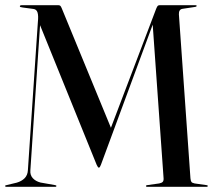

<svg xmlns="http://www.w3.org/2000/svg" viewBox="-20 -720 831 740"><path d="M410 -221.5 399.5 -206.5 582 -686.5Q585.5 -695 588 -697.5Q590.5 -700 596 -700H733.5Q736 -700 737 -699.2Q738 -698.5 738 -697Q738 -696 736.8 -695Q735.5 -694 733 -693.5L683.5 -686Q676 -685 672.5 -679.5Q669 -674 669.5 -664.5L714 -33Q715 -22.5 717.8 -18.8Q720.5 -15 730 -13L776 -6.5Q778.5 -6 779.8 -5.2Q781 -4.5 781 -3Q781 -2 779.8 -1Q778.5 0 776.5 0H547Q544.5 0 543.5 -1Q542.5 -2 542.5 -3Q542.5 -4.5 543.5 -5.2Q544.5 -6 547.5 -6.5L593.5 -13Q603.5 -15 607.2 -19.2Q611 -23.5 610.5 -32.5L567.5 -639.5L575 -642.5L369 -85Q366.5 -78.5 364.8 -76.2Q363 -74 361 -74Q359.5 -74 358.2 -75.2Q357 -76.5 355.8 -78.8Q354.5 -81 352.5 -85L129.5 -635L136 -646.5L97 -63Q95.5 -45.5 106.2 -33.5Q117 -21.5 136 -16.5L192.5 -6.5Q195 -6 196.2 -5.2Q197.5 -4.5 197.5 -3Q197.5 -2 196.5 -1Q195.5 0 193.5 0H4Q2 0 0.8 -1Q-0.5 -2 -0.5 -3Q-0.5 -4.5 1 -5.2Q2.5 -6 5 -6.5L44.5 -16Q63.5 -21.5 75 -33.2Q86.5 -45 87.5 -64L126 -636Q128.5 -659 124.8 -671.5Q121 -684 109 -685.5L68 -691Q62 -692 59.2 -692.8Q56.5 -693.5 56.5 -696Q56.5 -700 65 -700H204.5Q209.5 -700 212.2 -697.8Q215 -695.5 218 -688Z"/></svg>

Font: Fraunces 120pt
Style: Regular
Weight: 400
Version: Version 1.000;[b76b70a41]